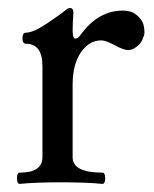

<svg xmlns="http://www.w3.org/2000/svg" viewBox="-20 -451 380 475"><path d="M283.7 -424.8Q299.3 -424.8 309.6 -419.4Q319.8 -414.1 328.6 -402.8Q337.4 -391.6 337.4 -370.1Q337.4 -364.3 332.5 -353.3Q327.6 -342.3 317.4 -335Q307.6 -327.1 296.9 -327.1Q286.1 -327.1 263.9 -339.1Q241.7 -351.1 230.5 -351.1Q200.7 -351.1 180.2 -321.5Q159.7 -292 159.7 -241.2V-62Q159.7 -23.9 233.4 -23.9Q240.2 -23.9 240.2 -10Q240.2 3.9 233.4 3.9Q192.4 0 130.9 0Q69.3 0 28.8 3.9Q22 3.9 22 -10Q22 -23.9 28.8 -23.9Q85 -23.9 85 -62V-287.6Q85 -342.8 43.9 -342.8Q35.6 -342.8 35.6 -356.4Q35.6 -370.1 43.9 -370.1Q62.5 -370.1 97.2 -393.6Q131.8 -417 139.9 -424.1Q147.9 -431.2 153.3 -431.2Q161.6 -431.2 161.6 -418.9Q159.7 -395 159.7 -375.2Q159.7 -355.5 166.3 -355.5Q172.9 -355.5 179.7 -365.2Q223.1 -424.8 283.7 -424.8Z"/></svg>

Font: Junicode
Style: Regular
Weight: 400
Designer: Peter S. Baker
Foundry: Briery Creek Software
Version: Version 0.7.2